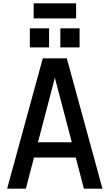

<svg xmlns="http://www.w3.org/2000/svg" viewBox="-20 -1138 661 1158"><path d="M439 -1027ZM439 -1027H183V-1118H439ZM460 -852ZM276 -852H160V-967H276ZM460 -852H344V-967H460ZM598 0H486L437 -188H185L136 0H23L238 -786H383ZM413 -280 311 -669 209 -280Z"/></svg>

Font: Tanohe Sans Medium
Style: Regular
Weight: 500
Designer: Village Type and Design LLC
Foundry: Cooper Hewitt Smithsonian Design Museum
Version: Version 1.00;September 29, 2021;FontCreator 13.0.0.2655 64-b